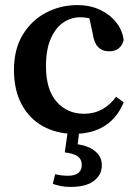

<svg xmlns="http://www.w3.org/2000/svg" viewBox="-20 -513 540 756"><path d="M272 14Q204 14 150 -15.5Q96 -45 65.5 -101.5Q35 -158 35 -238Q35 -319 69.5 -376Q104 -433 161 -463Q218 -493 285 -493Q334 -493 373.5 -474.5Q413 -456 437.5 -425Q462 -394 467 -355Q455 -311 410 -311Q354 -311 345 -381L332 -441Q323 -443 314 -444Q305 -445 296 -445Q260 -445 229.5 -424.5Q199 -404 180 -361Q161 -318 161 -252Q161 -161 202.5 -113Q244 -65 311 -65Q351 -65 383 -83Q415 -101 437 -132L467 -110Q442 -49 392.5 -17.5Q343 14 272 14ZM235 87 248 -4H293L286 55Q331 62 356 83.5Q381 105 381 138Q381 175 350 199Q319 223 258 223Q236 223 219 219.5Q202 216 188 211L197 173Q223 179 247 179Q276 179 289 167.5Q302 156 302 137Q302 114 285.5 102.5Q269 91 235 87Z"/></svg>

Font: Source Serif Pro SemiBold
Style: Regular
Weight: 600
Designer: Frank Grießhammer
Foundry: Adobe Systems Incorporated
Version: Version 3.001;hotconv 1.0.111;makeotfexe 2.5.65597